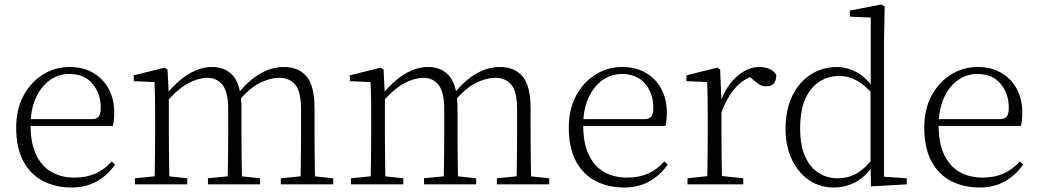

<svg xmlns="http://www.w3.org/2000/svg" viewBox="-20 -820 4615 854"><path d="M298 14Q227 14 171 -15Q115 -44 83.5 -103.5Q52 -163 52 -252Q52 -334 84.5 -394.5Q117 -455 171 -488.5Q225 -522 289 -522Q351 -522 395.5 -495.5Q440 -469 464 -423.5Q488 -378 488 -320Q488 -283 482 -260H82V-290H387Q411 -290 419.5 -302.5Q428 -315 428 -341Q428 -404 391.5 -447.5Q355 -491 288 -491Q240 -491 201 -463Q162 -435 139 -383.5Q116 -332 116 -263Q116 -183 141 -131Q166 -79 210 -54.5Q254 -30 311 -30Q364 -30 404.5 -48Q445 -66 477 -102L492 -88Q459 -41 411 -13.5Q363 14 298 14Z M580 0V-27L690 -38H710L813 -27V0ZM667 0Q668 -24 668.5 -64.5Q669 -105 669.5 -149Q670 -193 670 -226V-282Q670 -333 669.5 -375.5Q669 -418 667 -455L575 -459V-485L712 -519L725 -511L731 -396V-393V-226Q731 -193 731.5 -149Q732 -105 732.5 -64.5Q733 -24 734 0ZM905 0V-27L1014 -38H1035L1137 -27V0ZM992 0Q993 -24 993.5 -64Q994 -104 994.5 -148Q995 -192 995 -226V-334Q995 -411 969.5 -442.5Q944 -474 903 -474Q865 -474 820.5 -451.5Q776 -429 720 -367L709 -398H718Q768 -460 819.5 -491Q871 -522 923 -522Q985 -522 1019.5 -479.5Q1054 -437 1054 -335V-226Q1054 -192 1054.5 -148Q1055 -104 1055.5 -64Q1056 -24 1057 0ZM1229 0V-27L1338 -38H1358L1462 -27V0ZM1315 0Q1317 -24 1317.5 -64Q1318 -104 1318.5 -148Q1319 -192 1319 -226V-334Q1319 -413 1293 -443.5Q1267 -474 1222 -474Q1185 -474 1140.5 -453.5Q1096 -433 1043 -374L1031 -404H1039Q1088 -465 1139 -493.5Q1190 -522 1243 -522Q1308 -522 1343.5 -480Q1379 -438 1379 -338V-226Q1379 -192 1379.5 -148Q1380 -104 1380.5 -64Q1381 -24 1382 0Z M1541 0V-27L1651 -38H1671L1774 -27V0ZM1628 0Q1629 -24 1629.5 -64.5Q1630 -105 1630.5 -149Q1631 -193 1631 -226V-282Q1631 -333 1630.5 -375.5Q1630 -418 1628 -455L1536 -459V-485L1673 -519L1686 -511L1692 -396V-393V-226Q1692 -193 1692.5 -149Q1693 -105 1693.5 -64.5Q1694 -24 1695 0ZM1866 0V-27L1975 -38H1996L2098 -27V0ZM1953 0Q1954 -24 1954.5 -64Q1955 -104 1955.5 -148Q1956 -192 1956 -226V-334Q1956 -411 1930.5 -442.5Q1905 -474 1864 -474Q1826 -474 1781.5 -451.5Q1737 -429 1681 -367L1670 -398H1679Q1729 -460 1780.5 -491Q1832 -522 1884 -522Q1946 -522 1980.5 -479.5Q2015 -437 2015 -335V-226Q2015 -192 2015.5 -148Q2016 -104 2016.5 -64Q2017 -24 2018 0ZM2190 0V-27L2299 -38H2319L2423 -27V0ZM2276 0Q2278 -24 2278.5 -64Q2279 -104 2279.5 -148Q2280 -192 2280 -226V-334Q2280 -413 2254 -443.5Q2228 -474 2183 -474Q2146 -474 2101.5 -453.5Q2057 -433 2004 -374L1992 -404H2000Q2049 -465 2100 -493.5Q2151 -522 2204 -522Q2269 -522 2304.5 -480Q2340 -438 2340 -338V-226Q2340 -192 2340.5 -148Q2341 -104 2341.5 -64Q2342 -24 2343 0Z M2756 14Q2685 14 2629 -15Q2573 -44 2541.5 -103.5Q2510 -163 2510 -252Q2510 -334 2542.5 -394.5Q2575 -455 2629 -488.5Q2683 -522 2747 -522Q2809 -522 2853.5 -495.5Q2898 -469 2922 -423.5Q2946 -378 2946 -320Q2946 -283 2940 -260H2540V-290H2845Q2869 -290 2877.5 -302.5Q2886 -315 2886 -341Q2886 -404 2849.5 -447.5Q2813 -491 2746 -491Q2698 -491 2659 -463Q2620 -435 2597 -383.5Q2574 -332 2574 -263Q2574 -183 2599 -131Q2624 -79 2668 -54.5Q2712 -30 2769 -30Q2822 -30 2862.5 -48Q2903 -66 2935 -102L2950 -88Q2917 -41 2869 -13.5Q2821 14 2756 14Z M3038 0V-27L3149 -39H3172L3286 -27V0ZM3125 0Q3126 -24 3126.5 -64.5Q3127 -105 3127.5 -149Q3128 -193 3128 -226V-281Q3128 -333 3127.5 -375.5Q3127 -418 3125 -455L3033 -459V-485L3170 -519L3183 -511L3189 -371V-370V-226Q3189 -193 3189.5 -149Q3190 -105 3190.5 -64.5Q3191 -24 3192 0ZM3188 -318 3171 -367H3185Q3201 -413 3228 -448Q3255 -483 3288.5 -502.5Q3322 -522 3358 -522Q3385 -522 3405.5 -512Q3426 -502 3433 -486Q3433 -462 3422 -449Q3411 -436 3387 -436Q3371 -436 3357.5 -444Q3344 -452 3327 -468L3304 -488H3353Q3297 -477 3257 -436Q3217 -395 3188 -318Z M3689 14Q3626 14 3577.5 -19.5Q3529 -53 3501.5 -112Q3474 -171 3474 -247Q3474 -332 3504 -393.5Q3534 -455 3586 -488.5Q3638 -522 3703 -522Q3744 -522 3785.5 -501.5Q3827 -481 3864 -431H3874L3863 -401Q3824 -444 3789 -463Q3754 -482 3713 -482Q3665 -482 3625.5 -457.5Q3586 -433 3562.5 -381.5Q3539 -330 3539 -248Q3539 -174 3561 -124.5Q3583 -75 3621 -51Q3659 -27 3706 -27Q3751 -27 3787.5 -47Q3824 -67 3862 -114L3872 -83H3863Q3829 -33 3784.5 -9.5Q3740 14 3689 14ZM3854 9 3852 -92V-95V-420L3853 -429V-742L3760 -746V-773L3900 -800L3915 -791L3912 -641V-34L4013 -27V0Z M4337 14Q4266 14 4210 -15Q4154 -44 4122.5 -103.5Q4091 -163 4091 -252Q4091 -334 4123.5 -394.5Q4156 -455 4210 -488.5Q4264 -522 4328 -522Q4390 -522 4434.5 -495.5Q4479 -469 4503 -423.5Q4527 -378 4527 -320Q4527 -283 4521 -260H4121V-290H4426Q4450 -290 4458.5 -302.5Q4467 -315 4467 -341Q4467 -404 4430.5 -447.5Q4394 -491 4327 -491Q4279 -491 4240 -463Q4201 -435 4178 -383.5Q4155 -332 4155 -263Q4155 -183 4180 -131Q4205 -79 4249 -54.5Q4293 -30 4350 -30Q4403 -30 4443.5 -48Q4484 -66 4516 -102L4531 -88Q4498 -41 4450 -13.5Q4402 14 4337 14Z"/></svg>

Font: Noto Serif TC ExtraLight ExtraLight
Style: Regular
Weight: 250
Version: Version 2.003-H1;hotconv 1.1.1;makeotfexe 2.6.0